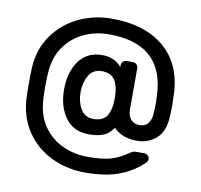

<svg xmlns="http://www.w3.org/2000/svg" viewBox="-86 -760 1024 977"><g transform="rotate(10 426.5 -271.5)"><path d="M527 -125Q512 -106 500.5 -95.5Q489 -85 464.5 -77Q440 -69 399 -69Q321 -69 279 -126.5Q237 -184 237 -273Q237 -362 279 -420Q321 -478 399 -478Q462 -478 499 -434V-443Q499 -454 507 -462Q515 -470 526 -470H558Q569 -470 577 -462Q585 -454 585 -443V-230Q585 -198 601 -179Q617 -160 645 -160Q677 -160 691.5 -181Q706 -202 707 -229Q709 -247 709 -286Q709 -317 706 -351Q682 -588 415 -588Q346 -588 287 -561Q228 -534 189 -481Q150 -428 143 -351Q140 -324 140 -265Q140 -216 143 -190Q150 -114 189 -61Q228 -8 287 18.5Q346 45 415 45Q491 45 533 32.5Q575 20 616 -8Q619 -10 626 -14.5Q633 -19 638.5 -21Q644 -23 651 -23H695Q707 -23 715 -15Q723 -7 722 5Q722 13 715 20Q667 69 595.5 97.5Q524 126 415 126Q323 126 244 89Q165 52 115 -18.5Q65 -89 57 -185Q55 -219 55 -262Q55 -318 57 -356Q63 -451 113.5 -522Q164 -593 243.5 -631Q323 -669 415 -669Q583 -669 682.5 -587Q782 -505 791 -356Q793 -314 793 -292Q793 -244 791 -224Q787 -152 746.5 -115.5Q706 -79 645 -79Q604 -79 573.5 -92.5Q543 -106 527 -125ZM499 -273Q499 -333 479 -365Q459 -397 410 -397Q365 -397 343.5 -359.5Q322 -322 322 -273Q322 -224 343.5 -187Q365 -150 410 -150Q459 -150 479 -181.5Q499 -213 499 -273Z"/></g></svg>

Font: Rubik
Style: Regular
Weight: 400
Designer: Hubert & Fischer
Foundry: Hubert & Fischer
Version: Version 1.100